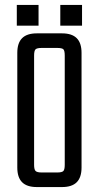

<svg xmlns="http://www.w3.org/2000/svg" viewBox="-20 -757 400 777"><path d="M48 -653V-737H136V-653ZM224 -653V-737H312V-653ZM242 -141V-532Q242 -552 236.5 -557.5Q231 -563 211 -563H177V-622H231Q271 -622 290.5 -602.5Q310 -583 310 -543V-141ZM242 -90V-191H310V-79Q310 -39 290.5 -19.5Q271 0 231 0H170V-59H211Q231 -59 236.5 -65Q242 -71 242 -90ZM118 -532V-140H50V-543Q50 -583 69.5 -602.5Q89 -622 129 -622H183V-563H149Q130 -563 124 -557.5Q118 -552 118 -532ZM118 -199V-90Q118 -71 124 -65Q130 -59 149 -59H180V0H129Q89 0 69.5 -19.5Q50 -39 50 -79V-199Z"/></svg>

Font: Teko Variable Light
Style: Regular
Weight: 300
Designer: Manushi Parikh, Jonny Pinhorn
Foundry: Indian Type Foundry
Version: Version 3.000